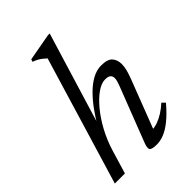

<svg xmlns="http://www.w3.org/2000/svg" viewBox="-215 -798 895 895"><g transform="rotate(-45 233.0 -350.0)"><path d="M108 -116.5 73 0H6.5L197.5 -634Q188.5 -642.5 180 -649.2Q171.5 -656 161.2 -661.8Q151 -667.5 136.5 -672.5L140.5 -685L275 -709.5H286.5L144.5 -243.5L138 -244.5Q159 -280.5 183.5 -314.5Q208 -348.5 235 -375.5Q262 -402.5 291.2 -418.5Q320.5 -434.5 350.5 -434.5Q392 -434.5 407.8 -416.8Q423.5 -399 423.5 -370.5Q423.5 -354.5 418.5 -335Q413.5 -315.5 405 -293L306 -35.5L307 -54Q323.5 -54 343.5 -61Q363.5 -68 385 -81.5Q406.5 -95 426.5 -113.5L441.5 -98Q406.5 -57 376.8 -33.2Q347 -9.5 322 0.2Q297 10 274.5 10Q242 10 235 0.8Q228 -8.5 239 -36.5L344.5 -309Q348.5 -319.5 351.2 -329.5Q354 -339.5 354 -348Q354 -360.5 346 -368Q338 -375.5 317 -375.5Q293 -375.5 263.5 -355Q234 -334.5 204.2 -298.5Q174.5 -262.5 149.2 -215.8Q124 -169 108 -116.5Z"/></g></svg>

Font: Newsreader 18pt
Style: Italic
Weight: 400
Italic angle: -17°
Version: Version 1.003